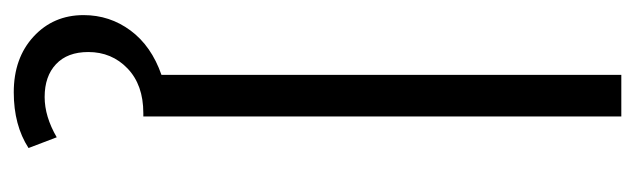

<svg xmlns="http://www.w3.org/2000/svg" viewBox="-350 -402 945 286"><g transform="rotate(90 123.0 -259.5)"><path d="M201 171Q167 193 118 193Q67 193 35 163.5Q3 134 3 89Q3 50 26 19Q49 -12 92 -27V-712H154V0H149Q107 0 82.5 23.5Q58 47 58 82Q58 113 76 130Q94 147 125 147Q154 147 185 129Z"/></g></svg>

Font: Muli Light
Style: Regular
Weight: 300
Designer: Vernon Adams
Foundry: Vernon Adams
Version: Version 2.100